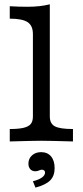

<svg xmlns="http://www.w3.org/2000/svg" viewBox="-20 -652 381 885"><path d="M131.7 -115.3V-495Q131.7 -533.6 107.4 -549.8Q83.1 -566 25 -566V-623.3Q65.9 -620.8 106.6 -620.8Q165.1 -620.8 209.6 -632.1V-115.3Q209.6 -82.3 232.8 -69.8Q255.9 -57.3 316.3 -57.3V0Q203.9 -3.2 170.9 -3.2Q137.9 -3.2 25 0V-57.3Q65.7 -57.3 88.8 -62.9Q112 -68.5 121.8 -80.6Q131.7 -92.7 131.7 -115.3ZM187.7 143.1Q187.7 137.4 183.6 133.8Q179.6 130.2 173.1 130.2Q167.6 130.2 160.8 133.4Q156.6 135.1 152.3 136.3Q148 137.5 142.9 137.5Q128.6 137.5 119.8 128.1Q111 118.6 111 102.1Q111 79.3 127.4 64.3Q143.9 49.3 169.6 49.3Q198.7 49.3 215.2 68.8Q231.8 88.3 231.8 123.2Q231.8 158.8 211.3 179.5Q190.8 200.1 143.5 212.8L131.7 183.5Q159.1 176.5 173.4 166.2Q187.7 155.8 187.7 143.1Z"/></svg>

Font: Playfair Micro SmCond SmLight
Style: Regular
Weight: 360
Width: 4
Designer: Claus Eggers Sørensen
Foundry: Claus Eggers Sørensen
Version: Version 2.100;Glyphs 3.2 (3219)